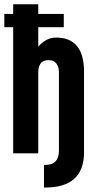

<svg xmlns="http://www.w3.org/2000/svg" viewBox="-20 -710 449 889"><path d="M41 -690.4H157.2V-645.5H275.4V-584H157.2V-494.1Q193.4 -536.1 240.2 -536.1Q369.1 -536.1 369.1 -377V0Q366.2 158.2 190.4 158.2H183.6V53.7H189.5Q252.9 53.7 252.9 -12.7V-376Q252.9 -398.4 241.7 -415Q230.5 -431.6 205.1 -431.6Q178.7 -431.6 168 -416Q157.2 -400.4 157.2 -376V0H41V-584H0V-645.5H41Z"/></svg>

Font: Dinish Condensed
Style: Bold
Weight: 700
Width: 3
Designer: Bert Driehuis
Foundry: Playbeing
Version: Version 3.006; git-39231f3c-release